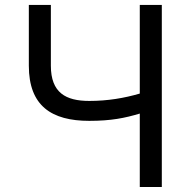

<svg xmlns="http://www.w3.org/2000/svg" viewBox="-20 -747 754 767"><path d="M95.2 -727.3V-484.4C95.2 -323.9 186.1 -264.2 336.6 -264.2C424.7 -264.2 479 -275.6 538.4 -293.3V0H626.4V-727.3H538.4V-373.2C476.2 -355.1 410.2 -343.8 336.6 -343.8C242.9 -343.8 183.2 -376.4 183.2 -484.4V-727.3Z"/></svg>

Font: Karasuma Gothic
Style: Regular
Weight: 400
Designer: Rasmus Andersson, Ryoko Nishizuka
Foundry: Genbu
Version: Version 1.00